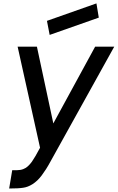

<svg xmlns="http://www.w3.org/2000/svg" viewBox="-20 -830 674 1100"><path d="M546 -729 264.5 -630 249 -710.5 532.5 -810.5ZM634.5 -562.5 270 94Q256.5 119 243.8 139Q231 159 218.8 175.2Q206.5 191.5 193.5 203.8Q180.5 216 166.5 225Q139.5 242 113.5 245.5Q86.5 250 32.5 250L50 145Q64.5 145.5 75.5 145.2Q86.5 145 95.8 143.5Q105 142 112.8 139Q120.5 136 128 131.5Q145 120.5 163 96Q180 72 209.5 16.5L81 -562.5H191.5L285.5 -123L525 -562.5Z"/></svg>

Font: Russisch Sans SemiBold
Style: Italic
Weight: 600
Width: 4
Italic angle: -10°
Designer: Michael Sharanda (font) & Cristiano Sobral (main changes)
Foundry: Michael Sharanda
Version: Version 2.00;September 8, 2020;FontCreator 13.0.0.2681 64-bi